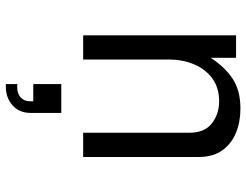

<svg xmlns="http://www.w3.org/2000/svg" viewBox="-113 -466 844 658"><g transform="rotate(90 309.0 -137.0)"><path d="M101 0V-524H178V-437Q209 -485 249.5 -512Q290 -539 352 -539Q398 -539 435.5 -523.5Q473 -508 495.5 -476.5Q518 -445 518 -396V0H435V-363Q435 -416 403 -441Q371 -466 327 -466Q280 -466 248 -442Q216 -418 200 -379Q184 -340 184 -295V0ZM268 171V75H367V180Q367 219 341 242Q315 265 277 265H268V226H279Q301 226 314 214Q327 202 327 182V171Z"/></g></svg>

Font: Fragment Mono
Style: Regular
Weight: 400
Monospace: yes
Designer: Wei Huang based on Nimbus Sans by URW Studio, based on Helvetica by Max Miedinger.
Foundry: Wei Huang
Version: Version 1.021; ttfautohint (v1.8.4.7-5d5b)